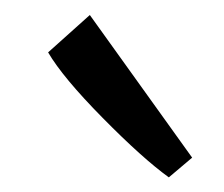

<svg xmlns="http://www.w3.org/2000/svg" viewBox="-20 -851 304 261"><path d="M209.5 -609.9Q173.8 -635.7 119.6 -690.7Q65.4 -745.6 45.4 -779.8L102.1 -830.6L241.2 -636.7Z"/></svg>

Font: HaufeMerriweatherSansLt
Style: Italic
Weight: 300
Designer: Eben Sorkin ( eben@eyebytes.com )
Foundry: Eben Sorkin
Version: Version 1.56